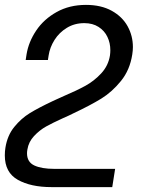

<svg xmlns="http://www.w3.org/2000/svg" viewBox="-44 -558 596 781"><path d="M65.9 65.4Q65.9 101.1 95.5 115Q125 128.9 177.2 128.9H424.3L412.6 203.1H165.5Q81.1 203.1 28.3 173.3Q-24.4 143.6 -24.4 74.2Q-24.4 57.1 -22 43Q-14.2 -6.8 13.9 -41.5Q42 -76.2 77.4 -97.9Q112.8 -119.6 169.9 -146.5L183.6 -152.8L218.3 -168.5Q268.6 -189.9 303.7 -209.2Q338.9 -228.5 367.7 -259.5Q396.5 -290.5 403.3 -332.5Q404.8 -343.8 404.8 -354Q404.8 -383.3 392.8 -408.2Q380.9 -433.1 356.9 -448.5Q333 -463.9 298.8 -463.9Q259.3 -463.9 228 -444.8Q196.8 -425.8 177.7 -395.5Q158.7 -365.2 153.8 -332.5L150.9 -314H60.5L64 -336.9Q72.3 -387.7 103.3 -433.8Q134.3 -480 186.3 -509Q238.3 -538.1 305.7 -538.1Q367.2 -538.1 410.4 -514.2Q453.6 -490.2 475.1 -451.2Q496.6 -412.1 496.6 -366.7Q496.6 -353 494.1 -336.9Q484.4 -273.4 448.2 -228.8Q412.1 -184.1 367.7 -156.7Q323.2 -129.4 255.9 -97.7L235.8 -87.9L210.9 -76.7Q170.9 -58.6 144 -43.7Q117.2 -28.8 94.7 -4.9Q72.3 19 67.4 50.3Q65.9 58.6 65.9 65.4Z"/></svg>

Font: Mardoto
Style: Italic
Weight: 400
Italic angle: -12°
Designer: Christian Robertson, Vahan Hovhannisyan
Foundry: Google
Version: Version 1.000